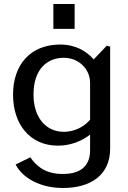

<svg xmlns="http://www.w3.org/2000/svg" viewBox="-20 -762 639 957"><path d="M294 175C430 175 529 112 529 -21V-530L512 -534L447 -466C412 -506 358 -540 280 -540C132 -540 45 -440 45 -290C45 -142 130 -36 269 -36C335 -36 391 -61 429 -91V-13C429 75 370 105 294 105C209 106 163 68 131 22L58 58C92 125 180 175 294 175ZM298 -105C209 -105 147 -176 147 -291C147 -416 214 -474 298 -474C374 -474 429 -416 429 -350V-165C396 -127 348 -105 298 -105ZM352 -742H246V-618H352Z"/></svg>

Font: Bisquit Text
Style: Regular
Weight: 400
Version: Version 1.004;Glyphs 3.2.3 (3260)